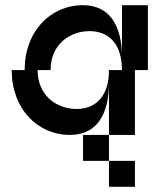

<svg xmlns="http://www.w3.org/2000/svg" viewBox="-20 -520 590 740"><path d="M75 -250H25C25 -100 125 0 250 0C350 0 400 -75 400 -200V0H500V-250H550V-500H450V-300C450 -425 400 -500 300 -500C175 -500 75 -400 75 -250ZM125 -250H175C175 -350 250 -400 325 -400C400 -400 450 -350 450 -250H400C400 -150 350 -100 275 -100C200 -100 125 -150 125 -250ZM300 100H400V0H300ZM400 200H500V100H400Z"/></svg>

Font: LS-VG5000 Shifted
Style: Regular
Weight: 400
Designer: Justin Bihan, 2021
Foundry: Justin Bihan, 2021
Version: Version 1.000;Glyphs 3.1.2 (3151)